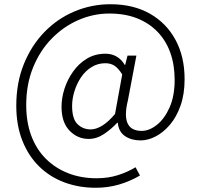

<svg xmlns="http://www.w3.org/2000/svg" viewBox="-20 -724 950 908"><path d="M433 164Q353 164 284.5 138.5Q216 113 165 63Q114 13 85.5 -59.5Q57 -132 57 -224Q57 -333 93 -421.5Q129 -510 191 -573.5Q253 -637 333.5 -670.5Q414 -704 502 -704Q610 -704 688.5 -659.5Q767 -615 810 -535.5Q853 -456 853 -350Q853 -279 834 -225Q815 -171 784 -134.5Q753 -98 716.5 -79Q680 -60 645 -60Q601 -60 571 -80.5Q541 -101 537 -144H535Q506 -113 471.5 -90Q437 -67 399 -67Q347 -67 309 -106Q271 -145 271 -219Q271 -261 285 -304.5Q299 -348 326 -386Q353 -424 391.5 -447Q430 -470 479 -470Q508 -470 531.5 -456.5Q555 -443 570 -417H572L583 -461H625L585 -250Q549 -105 650 -105Q686 -105 722 -133.5Q758 -162 782 -216Q806 -270 806 -346Q806 -417 785.5 -474.5Q765 -532 725 -573.5Q685 -615 628 -637.5Q571 -660 497 -660Q422 -660 351.5 -629.5Q281 -599 225 -542Q169 -485 136.5 -405Q104 -325 104 -227Q104 -146 128 -82Q152 -18 196.5 26.5Q241 71 302 95Q363 119 437 119Q491 119 537 104.5Q583 90 621 67L642 106Q594 134 542 149Q490 164 433 164ZM409 -112Q434 -112 463 -129.5Q492 -147 524 -185L558 -372Q539 -402 521 -413.5Q503 -425 478 -425Q442 -425 412.5 -406.5Q383 -388 363 -358Q343 -328 332 -292.5Q321 -257 321 -223Q321 -162 346.5 -137Q372 -112 409 -112Z"/></svg>

Font: Noto Sans HK Thin Light
Style: Regular
Weight: 300
Version: Version 2.004-H2;hotconv 1.0.118;makeotfexe 2.5.65603